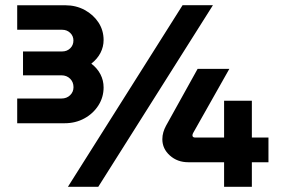

<svg xmlns="http://www.w3.org/2000/svg" viewBox="-20 -720 1099 740"><path d="M843.7 0V-94.7H705.7Q663.7 -94.7 634.7 -120.7Q605.7 -146.7 605.7 -183.3Q605.7 -197.3 609.5 -210.3Q613.3 -223.3 619.7 -235L741.7 -454.7H864L724.7 -208Q721.7 -203.3 721.7 -197.7Q721.7 -194.3 724.3 -192.2Q727 -190 730.7 -190H843.7V-331.7H950.7V-190H1014.7V-94.7H950.7V0ZM46.3 -245V-340.3H217Q237 -340.3 250.2 -353Q263.3 -365.7 263.3 -384Q263.3 -403.7 250.2 -416.7Q237 -429.7 217 -429.7H68.7V-521.7H219.7Q238 -521.7 250.5 -533.7Q263 -545.7 263 -564Q263 -581.3 250.5 -593.3Q238 -605.3 219.7 -605.3H46.3V-699.7H231.7Q273 -699.7 306.5 -681.5Q340 -663.3 359.7 -633.2Q379.3 -603 379.3 -565.7Q379.3 -539.7 367.3 -516.3Q355.3 -493 332 -474.7Q355.3 -456.7 367.3 -433.3Q379.3 -410 379.3 -383Q379.3 -345.3 359.3 -313.8Q339.3 -282.3 305.3 -263.7Q271.3 -245 229 -245ZM241.7 0 683.7 -700H800.7L358.7 0Z"/></svg>

Font: MuseoModerno Thin
Style: Regular
Weight: 100
Designer: Pablo Cosgaya, Héctor Gatti, Marcela Romero, and the Authors of The MuseoModerno Project.
Foundry: Omnibus-Type Team
Version: Version 1.003